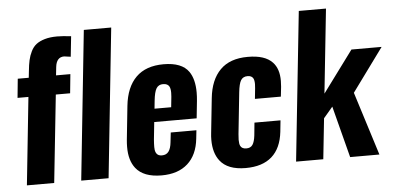

<svg xmlns="http://www.w3.org/2000/svg" viewBox="-54 -919 2133 1037"><g transform="rotate(-5 1013.0 -401.0)"><path d="M52.7 0 102.5 -475.1H43.5L53.7 -578.1H113.3L117.2 -613.3Q120.6 -648.4 126 -672.6Q131.3 -696.8 142.8 -720Q154.3 -743.2 172.1 -756.8Q189.9 -770.5 218.3 -778.8Q246.6 -787.1 285.2 -787.1Q314 -787.1 360.8 -781.7L349.1 -671.4Q314.9 -676.3 313.5 -676.3Q272 -676.3 266.1 -623L261.2 -578.1H338.9L328.6 -475.1H251L200.7 0Z M347.2 0 432.1 -809.6H580.6L495.6 0Z M782.7 9.8Q685.1 9.8 643.1 -43.5Q609.4 -86.4 609.9 -159.7Q609.9 -177.7 611.8 -197.3L630.9 -380.4Q641.6 -481.4 695.1 -534.4Q748.5 -587.4 844.7 -587.4Q943.4 -587.4 981 -533.7Q1009.8 -492.2 1009.8 -419.9Q1009.8 -398.4 1007.3 -373.5L997.6 -280.8H767.6L757.8 -187.5Q755.9 -164.1 755.9 -145.5Q756.3 -143.1 756.3 -141.1Q756.3 -121.1 765.4 -109.4Q774.4 -97.7 793.5 -97.7Q817.4 -97.7 829.8 -114.3Q842.3 -130.9 845.7 -164.6L851.6 -216.8H990.7L985.8 -171.9Q976.6 -84 924.3 -37.1Q872.1 9.8 782.7 9.8ZM775.4 -352.5H865.7L871.6 -409.2Q872.6 -420.9 872.6 -430.2Q872.6 -452.1 866.7 -463.9Q857.9 -480.5 833.3 -480.7Q808.6 -481 796.6 -461.9Q784.7 -442.9 779.8 -395Z M1238.3 9.8Q1141.1 9.8 1099.6 -43.9Q1066.4 -86.4 1066.4 -157.7Q1066.4 -176.3 1068.8 -196.3L1088.4 -382.3Q1098.6 -481 1151.4 -534.2Q1204.1 -587.4 1300.8 -587.4Q1394 -587.9 1435.1 -543.9Q1468.8 -508.3 1468.3 -442.4Q1468.3 -427.7 1466.8 -411.1L1460.9 -357.9H1320.3L1326.2 -414.6Q1327.6 -427.2 1327.6 -437Q1327.6 -458.5 1321.8 -468.8Q1313.5 -483.9 1291 -483.9Q1266.6 -483.9 1255.1 -465.6Q1243.7 -447.3 1238.8 -399.9L1215.3 -176.3Q1213.4 -158.7 1213.4 -145.5Q1213.4 -123 1218.8 -112.3Q1227.1 -95.7 1250.5 -95.5Q1273.9 -95.2 1284.9 -111.3Q1295.9 -127.4 1299.8 -162.1L1306.6 -230.5H1447.8L1441.4 -168.9Q1431.6 -80.6 1380.6 -35.4Q1329.6 9.8 1238.3 9.8Z M1512.2 -1 1597.7 -810.5H1745.1L1696.8 -353.5L1862.8 -578.1H2026.4L1855.5 -344.2L1963.9 0H1805.2L1732.9 -279.8L1683.1 -221.2L1659.7 -1Z"/></g></svg>

Font: Oswald
Style: Demi-Bold
Weight: 600
Designer: Vernon Adams
Foundry: Vernon Adams
Version: 3.0; ttfautohint (v0.94.23-7a4d-dirty) -l 8 -r 50 -G 200 -x 